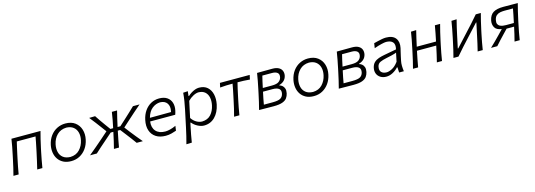

<svg xmlns="http://www.w3.org/2000/svg" viewBox="9 -1464 7287 2617"><g transform="rotate(-15 3653.0 -155.5)"><path d="M28.5 0Q43 -55.5 55.2 -107.2Q67.5 -159 80 -219.5L90.5 -269Q104.5 -334.5 114.5 -387.2Q124.5 -440 133 -495.5H543Q528 -440 515.2 -387.2Q502.5 -334.5 488.5 -269L478 -219.5Q465.5 -159 455.8 -107.2Q446 -55.5 437 0H364Q377.5 -55.5 389.2 -107.2Q401 -159 414 -219.5L424.5 -269Q435 -319.5 443.2 -360Q451.5 -400.5 458.5 -441H194Q184 -400.5 175 -360Q166 -319.5 155 -269L144.5 -219.5Q131.5 -159 121.5 -107.5Q111.5 -56 102 0Z M843.5 10.5Q779 10.5 733.2 -13.2Q687.5 -37 660.5 -77.2Q633.5 -117.5 625.8 -168.5Q618 -219.5 629 -274Q644.5 -348 683.5 -400Q722.5 -452 777.2 -479.2Q832 -506.5 894.5 -506.5Q978.5 -506.5 1031.5 -466.5Q1084.5 -426.5 1104.2 -361.8Q1124 -297 1108 -222.5Q1093.5 -153 1056.5 -100.8Q1019.5 -48.5 965.2 -19Q911 10.5 843.5 10.5ZM846 -47.5Q927.5 -50 977 -102.2Q1026.5 -154.5 1042.5 -230.5Q1055.5 -290.5 1042.5 -339.2Q1029.5 -388 992.2 -417.2Q955 -446.5 894 -448.5Q813 -446 761.8 -395Q710.5 -344 694.5 -265.5Q682.5 -208 694.2 -159Q706 -110 743.5 -79.8Q781 -49.5 846 -47.5Z M1109 0Q1162.5 -43.5 1213.2 -87Q1264 -130.5 1313.5 -173.5L1410 -258.5L1361.5 -324Q1329.5 -367 1297.8 -409.2Q1266 -451.5 1230 -495.5L1314 -497.5Q1336.5 -462 1362.2 -425.5Q1388 -389 1414 -352.5L1470 -275.5H1509L1509.5 -276Q1522 -336 1532 -388Q1542 -440 1550 -495.5H1623.5Q1609 -440 1597 -388Q1585 -336 1572 -276V-275.5H1611L1695.5 -352.5Q1734.5 -388.5 1773.2 -424.5Q1812 -460.5 1847.5 -495.5H1941Q1889.5 -452 1841 -409Q1792.5 -366 1745.5 -323.5L1658.5 -245L1713 -173.5Q1747 -130.5 1782 -87Q1817 -43.5 1854.5 0H1767.5Q1742.5 -35.5 1716.2 -70.2Q1690 -105 1662.5 -140.5L1595.5 -227H1561.5L1558.5 -211Q1546.5 -154 1536.8 -104Q1527 -54 1518 0H1446.5Q1460.5 -54 1472 -104Q1483.5 -154 1495.5 -211L1499 -227H1461.5L1361.5 -139.5Q1321 -104.5 1281.8 -69.8Q1242.5 -35 1205 0Z M2177 10Q2095 10 2040.5 -25.2Q1986 -60.5 1964.5 -123.8Q1943 -187 1961 -271.5Q1976 -343 2012.5 -395.5Q2049 -448 2101.8 -476.8Q2154.5 -505.5 2218 -505.5Q2287 -505.5 2329.8 -476.2Q2372.5 -447 2387.8 -397.2Q2403 -347.5 2389.5 -287Q2387 -274 2382.5 -259.5Q2378 -245 2374 -233.5H2020Q2009 -148 2053.5 -98Q2098 -48 2186.5 -48Q2216 -48 2255.8 -58Q2295.5 -68 2337 -87.5L2327.5 -21Q2300.5 -11 2260.2 -0.5Q2220 10 2177 10ZM2217.5 -451Q2156 -449 2104.8 -408.2Q2053.5 -367.5 2030 -282.5L2328.5 -284Q2329.5 -289.5 2330.5 -294Q2345 -363 2314.8 -406Q2284.5 -449 2217.5 -451Z M2417 194.5Q2432 139.5 2444.8 86.5Q2457.5 33.5 2470.5 -27L2522 -269.5Q2533.5 -324 2542.8 -381.2Q2552 -438.5 2556.5 -495.5L2622.5 -499.5L2615 -432.5H2623Q2642 -451 2668.5 -468Q2695 -485 2724.2 -495.8Q2753.5 -506.5 2780.5 -506.5Q2855 -506.5 2899.2 -466.8Q2943.5 -427 2957.8 -362.2Q2972 -297.5 2956.5 -222Q2934 -114.5 2871.5 -52Q2809 10.5 2718 10.5Q2675.5 10.5 2629 -13.8Q2582.5 -38 2552.5 -75.5H2545.5L2534.5 -25Q2522 33.5 2512.5 85Q2503 136.5 2494 192ZM2706 -49.5Q2785 -52 2830 -101.8Q2875 -151.5 2891 -228.5Q2903.5 -287.5 2893.5 -336.8Q2883.5 -386 2850 -415.8Q2816.5 -445.5 2758.5 -447Q2725 -446.5 2683.5 -424.8Q2642 -403 2607.5 -367.5L2558.5 -138.5Q2586 -96.5 2625.5 -73.2Q2665 -50 2706 -49.5Z M3142 0Q3157 -55.5 3169.2 -107.2Q3181.5 -159 3194 -219.5L3204.5 -269Q3215.5 -319.5 3223.5 -360Q3231.5 -400.5 3238.5 -441Q3196.5 -441 3151.2 -439.5Q3106 -438 3061.5 -433.5L3075 -495.5H3495L3481.5 -433.5Q3439.5 -438 3395 -439.5Q3350.5 -441 3308.5 -441Q3298 -400.5 3288.8 -360Q3279.5 -319.5 3269 -269L3258.5 -219.5Q3245.5 -159 3235.8 -107.2Q3226 -55.5 3217 0Z M3494.5 0Q3509.5 -56 3521.2 -107.2Q3533 -158.5 3546 -219.5L3556.5 -269Q3570.5 -334 3580.2 -386.8Q3590 -439.5 3599 -495.5Q3643 -495.5 3702.2 -496.2Q3761.5 -497 3814.5 -497Q3871 -497 3904.2 -478.2Q3937.5 -459.5 3949.2 -428.2Q3961 -397 3953.5 -361Q3944 -319 3915.8 -293.2Q3887.5 -267.5 3850 -258L3848.5 -252Q3869 -247.5 3888 -232Q3907 -216.5 3916.2 -189.2Q3925.5 -162 3917 -122Q3909.5 -86.5 3889.5 -58.5Q3869.5 -30.5 3825.2 -14.2Q3781 2 3701.5 2Q3641.5 2 3588 1Q3534.5 0 3494.5 0ZM3659 -442Q3648 -399.5 3639.5 -360.8Q3631 -322 3621.5 -277H3751Q3819 -277 3849 -299.5Q3879 -322 3886.5 -356.5Q3896 -400.5 3870.8 -421.2Q3845.5 -442 3796 -442ZM3576.5 -53.5H3700Q3780 -53.5 3812.2 -73Q3844.5 -92.5 3853.5 -133.5Q3864 -181.5 3835.5 -204.5Q3807 -227.5 3744.5 -227.5H3611L3609.5 -220.5Q3599 -172.5 3591.2 -133.5Q3583.5 -94.5 3576.5 -53.5Z M4267.5 10.5Q4203 10.5 4157.2 -13.2Q4111.5 -37 4084.5 -77.2Q4057.5 -117.5 4049.8 -168.5Q4042 -219.5 4053 -274Q4068.5 -348 4107.5 -400Q4146.5 -452 4201.2 -479.2Q4256 -506.5 4318.5 -506.5Q4402.5 -506.5 4455.5 -466.5Q4508.5 -426.5 4528.2 -361.8Q4548 -297 4532 -222.5Q4517.5 -153 4480.5 -100.8Q4443.5 -48.5 4389.2 -19Q4335 10.5 4267.5 10.5ZM4270 -47.5Q4351.5 -50 4401 -102.2Q4450.5 -154.5 4466.5 -230.5Q4479.5 -290.5 4466.5 -339.2Q4453.5 -388 4416.2 -417.2Q4379 -446.5 4318 -448.5Q4237 -446 4185.8 -395Q4134.5 -344 4118.5 -265.5Q4106.5 -208 4118.2 -159Q4130 -110 4167.5 -79.8Q4205 -49.5 4270 -47.5Z M4619.5 0Q4634.5 -56 4646.2 -107.2Q4658 -158.5 4671 -219.5L4681.5 -269Q4695.5 -334 4705.2 -386.8Q4715 -439.5 4724 -495.5Q4768 -495.5 4827.2 -496.2Q4886.5 -497 4939.5 -497Q4996 -497 5029.2 -478.2Q5062.5 -459.5 5074.2 -428.2Q5086 -397 5078.5 -361Q5069 -319 5040.8 -293.2Q5012.5 -267.5 4975 -258L4973.5 -252Q4994 -247.5 5013 -232Q5032 -216.5 5041.2 -189.2Q5050.5 -162 5042 -122Q5034.5 -86.5 5014.5 -58.5Q4994.5 -30.5 4950.2 -14.2Q4906 2 4826.5 2Q4766.5 2 4713 1Q4659.5 0 4619.5 0ZM4784 -442Q4773 -399.5 4764.5 -360.8Q4756 -322 4746.5 -277H4876Q4944 -277 4974 -299.5Q5004 -322 5011.5 -356.5Q5021 -400.5 4995.8 -421.2Q4970.5 -442 4921 -442ZM4701.5 -53.5H4825Q4905 -53.5 4937.2 -73Q4969.5 -92.5 4978.5 -133.5Q4989 -181.5 4960.5 -204.5Q4932 -227.5 4869.5 -227.5H4736L4734.5 -220.5Q4724 -172.5 4716.2 -133.5Q4708.5 -94.5 4701.5 -53.5Z M5290 10Q5241 10 5206.8 -11.8Q5172.5 -33.5 5158.2 -70.2Q5144 -107 5154 -152.5Q5164.5 -199 5192 -224.5Q5219.5 -250 5257.5 -262.8Q5295.5 -275.5 5337 -283L5511.5 -315.5Q5528 -385 5498.5 -416.8Q5469 -448.5 5405.5 -448.5Q5385.5 -448.5 5339 -437.5Q5292.5 -426.5 5235.5 -406L5246 -474Q5270 -480 5301 -487.5Q5332 -495 5363.2 -500.8Q5394.5 -506.5 5419 -506.5Q5514 -506.5 5554 -454Q5594 -401.5 5576 -317Q5571 -295 5564.5 -269Q5558 -243 5551 -210.5L5537.5 -146Q5530.5 -114 5531.2 -78Q5532 -42 5537.5 0H5471L5467 -74.5H5459Q5428 -39 5382.2 -14.5Q5336.5 10 5290 10ZM5309 -46Q5340.5 -46 5386 -69Q5431.5 -92 5475 -150.5L5500.5 -273Q5491 -268.5 5476 -263.5Q5461 -258.5 5432 -251.5Q5403 -244.5 5352 -234Q5302.5 -224 5265.5 -207.8Q5228.5 -191.5 5220 -149Q5209.5 -97 5235.5 -71.5Q5261.5 -46 5309 -46Z M5666.5 0Q5681 -55.5 5693.2 -107.2Q5705.5 -159 5718 -219.5L5728.5 -269Q5742.5 -334.5 5752.5 -387.2Q5762.5 -440 5771 -495.5L5845 -498Q5831.5 -444 5819.5 -392Q5807.5 -340 5794 -277.5H6066Q6079 -339.5 6089 -390.8Q6099 -442 6108 -495.5H6182Q6167 -440 6154.2 -387.2Q6141.5 -334.5 6127.5 -269L6117 -219.5Q6104 -159 6094.5 -107.2Q6085 -55.5 6076 0H6003.5Q6017.5 -55.5 6029.2 -107.2Q6041 -159 6053.5 -219.5L6054.5 -223.5H5782.5L5781.5 -219.5Q5769 -159 5758.8 -107.5Q5748.5 -56 5739 0Z M6237.5 0Q6252.5 -56 6264.2 -107.2Q6276 -158.5 6289 -219.5L6299.5 -269Q6313.5 -334 6323.2 -387Q6333 -440 6342 -495.5L6415.5 -498Q6401.5 -444.5 6389.5 -393.2Q6377.5 -342 6364.5 -280.5L6328 -109H6334.5L6492.5 -281Q6541 -333 6590.2 -387.2Q6639.5 -441.5 6685 -495.5H6756.5Q6741.5 -439.5 6728.8 -387Q6716 -334.5 6702 -269L6691.5 -219.5Q6678.5 -159 6669.2 -107.2Q6660 -55.5 6651 0H6579Q6593 -54.5 6604 -104.5Q6615 -154.5 6627.5 -213L6664.5 -386.5H6658.5L6503.5 -218Q6454 -164.5 6404.2 -109.5Q6354.5 -54.5 6308.5 0Z M6767.5 0Q6805.5 -35.5 6841.2 -71.5Q6877 -107.5 6910.5 -142L6976 -210Q6902.5 -220 6878.8 -263.2Q6855 -306.5 6866 -361Q6882 -436 6931.5 -466.5Q6981 -497 7074 -497Q7127 -497 7184.5 -496.2Q7242 -495.5 7278 -495.5Q7263 -440 7250.5 -387.2Q7238 -334.5 7224 -269.5L7213.5 -219.5Q7200.5 -159 7190.8 -107.2Q7181 -55.5 7172.5 0H7099.5Q7113 -50 7123.8 -97Q7134.5 -144 7146 -198H7040.5L6982.5 -137.5Q6950 -103.5 6917.8 -68.8Q6885.5 -34 6856 0ZM7045 -247H7156L7161 -270Q7171 -317 7179.5 -358.5Q7188 -400 7195.5 -442H7075.5Q7047 -442 7016.5 -436.8Q6986 -431.5 6962.2 -412Q6938.5 -392.5 6929.5 -349.5Q6922 -314 6931.5 -293.5Q6941 -273 6960.5 -263Q6980 -253 7002.8 -250Q7025.5 -247 7045 -247Z"/></g></svg>

Font: Commissioner Flair Light
Style: Italic
Weight: 300
Italic angle: -12°
Designer: Kostas Bartsokas
Foundry: Kostas Bartsokas
Version: Version 1.000; ttfautohint (v1.8.3)